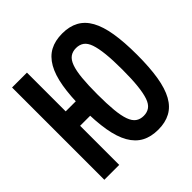

<svg xmlns="http://www.w3.org/2000/svg" viewBox="-213 -988 1177 1177"><g transform="rotate(-45 375.0 -400.0)"><path d="M48 -800H177V-464H291V-339H177V0H48ZM500 17Q437 17 392.5 -7Q348 -31 319 -81.5Q290 -132 276.5 -211Q263 -290 263 -400Q263 -510 276.5 -589Q290 -668 319 -718.5Q348 -769 392.5 -793Q437 -817 500 -817Q561 -817 605.5 -793Q650 -769 678 -718.5Q706 -668 719 -589Q732 -510 732 -400Q732 -290 719 -211Q706 -132 678 -81.5Q650 -31 605.5 -7Q561 17 500 17ZM496 -106Q526 -106 547 -121Q568 -136 580 -170.5Q592 -205 598 -261.5Q604 -318 604 -400Q604 -482 598 -538.5Q592 -595 580 -629.5Q568 -664 547 -679Q526 -694 496 -694Q466 -694 445 -679Q424 -664 411.5 -629.5Q399 -595 393.5 -538.5Q388 -482 388 -400Q388 -318 393.5 -261.5Q399 -205 411.5 -170.5Q424 -136 445 -121Q466 -106 496 -106Z"/></g></svg>

Font: Martian Mono SemiExpanded Medium
Style: Regular
Weight: 500
Width: 6
Designer: Roman Shamin
Foundry: Evil Martians
Version: Version 1.000